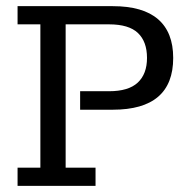

<svg xmlns="http://www.w3.org/2000/svg" viewBox="-20 -603 624 623"><path d="M37 0V-59H111V-524H37V-583H346Q444 -583 493 -540.5Q542 -498 542 -415Q542 -331 493 -289Q444 -247 346 -247H240V-307H334Q397 -307 427 -335Q457 -363 457 -415Q457 -468 427.5 -496Q398 -524 334 -524H193V-59H290V0Z"/></svg>

Font: Rokkitt
Style: Regular
Weight: 400
Designer: Vernon Adams
Foundry: Vernon Adams
Version: Version 3.103